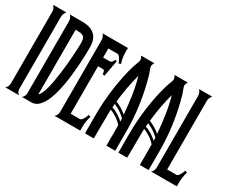

<svg xmlns="http://www.w3.org/2000/svg" viewBox="-101 -1030 1658 1376"><g transform="rotate(30 728.5 -342.0)"><path d="M32.7 -639.6Q32.7 -652.3 27.1 -663.3Q21.5 -674.3 14.6 -683.6H122.6Q114.7 -674.3 109.6 -663.3Q104.5 -652.3 104.5 -639.6V-46.4Q104.5 -33.2 109.1 -20.5Q113.8 -7.8 126 0H11.7Q22.9 -8.3 27.8 -20.8Q32.7 -33.2 32.7 -46.4Z M149.4 0Q161.1 -8.3 165.8 -20.8Q170.4 -33.2 170.4 -46.4V-639.6Q170.4 -652.3 165 -663.3Q159.7 -674.3 152.3 -683.6H255.9Q322.3 -683.6 358.2 -651.6Q394 -619.6 394 -551.3Q394 -530.3 393.3 -495.6Q392.6 -460.9 389.9 -418.2Q387.2 -375.5 382.3 -327.9Q377.4 -280.3 369.1 -233.9Q360.8 -187.5 348.6 -145Q336.4 -102.5 319.3 -70.3Q302.2 -38.1 279.3 -19Q256.3 0 227.1 0ZM242.2 -74.7Q252.9 -83 262.5 -104.2Q272 -125.5 279.8 -155.3Q287.6 -185.1 293.7 -220.9Q299.8 -256.8 304.9 -294.9Q310.1 -333 313.5 -370.6Q316.9 -408.2 319.1 -441.2Q321.3 -474.1 322.5 -500.2Q323.7 -526.4 323.7 -541Q323.7 -565.4 319.6 -579.1Q315.4 -592.8 305.7 -599.4Q295.9 -606 280.3 -607.7Q264.6 -609.4 242.2 -610.4Z M419.4 0Q430.7 -8.3 435.5 -20.8Q440.4 -33.2 440.4 -46.4V-639.6Q440.4 -652.3 435.1 -663.3Q429.7 -674.3 422.4 -683.6H632.8Q630.4 -652.8 633.3 -621.3Q636.2 -589.8 646.5 -560.1L629.4 -553.7Q627 -559.6 623 -569.1Q619.1 -578.6 613.8 -587.6Q608.4 -596.7 602.1 -603.5Q595.7 -610.4 587.9 -610.4H512.2V-535.6H564.5Q577.1 -535.6 584.5 -544.4Q591.8 -553.2 595.2 -564.5L610.4 -562.5L585.9 -427.7L568.8 -430.2Q569.3 -435.1 568.8 -440.7Q568.4 -446.3 566.7 -451.4Q564.9 -456.5 561.3 -460Q557.6 -463.4 551.3 -463.4H512.2V-70.3H587.9Q595.7 -70.3 602.1 -77.1Q608.4 -84 613.8 -93.3Q619.1 -102.5 623 -112.3Q627 -122.1 629.4 -127.9L646.5 -121.1Q638.7 -99.1 635.3 -75.7Q631.8 -52.2 631.8 -28.8Q631.8 -21.5 631.8 -14.2Q631.8 -6.8 632.8 0Z M851.1 -683.6Q846.2 -676.8 843 -668.7Q839.8 -660.6 839.8 -652.3Q839.8 -647.9 842.5 -639.6Q845.2 -631.3 848.6 -622.1Q852.1 -612.8 855.5 -603.8Q858.9 -594.7 860.4 -589.4Q890.1 -486.8 905.8 -376.7Q921.4 -266.6 921.4 -160.2V0H848.6V-168.9Q840.3 -179.7 827.9 -190.7Q815.4 -201.7 801.3 -211.2Q787.1 -220.7 772.7 -228Q758.3 -235.4 746.1 -239.3Q746.1 -178.7 745.1 -119.6Q744.1 -60.5 744.1 0H671.4V-160.2Q671.4 -210 675.3 -265.4Q679.2 -320.8 687 -377.2Q694.8 -433.6 706.3 -487.8Q717.8 -542 732.4 -589.4Q733.9 -594.2 737.3 -603Q740.7 -611.8 744.1 -621.1Q747.6 -630.4 750.2 -638.4Q752.9 -646.5 752.9 -650.9Q752.9 -660.2 749.5 -668.5Q746.1 -676.8 741.2 -683.6ZM844.7 -254.9Q838.9 -329.1 827.9 -403.1Q816.9 -477.1 796.9 -548.8Q780.8 -489.7 770 -430.4Q759.3 -371.1 752.9 -310.5Q778.3 -300.3 801.3 -286.6Q824.2 -272.9 844.7 -254.9ZM750.5 -289.6Q750.5 -282.2 750 -274.4Q749.5 -266.6 748.5 -259.3Q762.2 -255.9 775.6 -249.5Q789.1 -243.2 801.8 -235.1Q814.5 -227.1 826.2 -218Q837.9 -209 848.6 -199.7Q847.7 -206.1 847.7 -212.6Q847.7 -219.2 847.7 -225.1Q805.7 -266.6 750.5 -289.6Z M1127.4 -683.6Q1122.6 -676.8 1119.4 -668.7Q1116.2 -660.6 1116.2 -652.3Q1116.2 -647.9 1118.9 -639.6Q1121.6 -631.3 1125 -622.1Q1128.4 -612.8 1131.8 -603.8Q1135.3 -594.7 1136.7 -589.4Q1166.5 -486.8 1182.1 -376.7Q1197.8 -266.6 1197.8 -160.2V0H1125V-168.9Q1116.7 -179.7 1104.2 -190.7Q1091.8 -201.7 1077.6 -211.2Q1063.5 -220.7 1049.1 -228Q1034.7 -235.4 1022.5 -239.3Q1022.5 -178.7 1021.5 -119.6Q1020.5 -60.5 1020.5 0H947.8V-160.2Q947.8 -210 951.7 -265.4Q955.6 -320.8 963.4 -377.2Q971.2 -433.6 982.7 -487.8Q994.1 -542 1008.8 -589.4Q1010.3 -594.2 1013.7 -603Q1017.1 -611.8 1020.5 -621.1Q1023.9 -630.4 1026.6 -638.4Q1029.3 -646.5 1029.3 -650.9Q1029.3 -660.2 1025.9 -668.5Q1022.5 -676.8 1017.6 -683.6ZM1121.1 -254.9Q1115.2 -329.1 1104.2 -403.1Q1093.3 -477.1 1073.2 -548.8Q1057.1 -489.7 1046.4 -430.4Q1035.6 -371.1 1029.3 -310.5Q1054.7 -300.3 1077.6 -286.6Q1100.6 -272.9 1121.1 -254.9ZM1026.9 -289.6Q1026.9 -282.2 1026.4 -274.4Q1025.9 -266.6 1024.9 -259.3Q1038.6 -255.9 1052 -249.5Q1065.4 -243.2 1078.1 -235.1Q1090.8 -227.1 1102.5 -218Q1114.3 -209 1125 -199.7Q1124 -206.1 1124 -212.6Q1124 -219.2 1124 -225.1Q1082 -266.6 1026.9 -289.6Z M1218.3 0Q1230 -8.3 1234.6 -20.8Q1239.3 -33.2 1239.3 -46.4V-639.6Q1239.3 -652.3 1233.9 -663.3Q1228.5 -674.3 1221.2 -683.6H1329.1Q1321.8 -674.3 1316.4 -663.3Q1311 -652.3 1311 -639.6V-70.3H1386.7Q1394.5 -70.3 1401.1 -77.1Q1407.7 -84 1412.8 -93.3Q1418 -102.5 1421.9 -112.3Q1425.8 -122.1 1428.2 -127.9L1445.3 -121.1Q1438 -99.1 1434.6 -75.7Q1431.2 -52.2 1431.2 -28.8Q1431.2 -21.5 1431.2 -14.2Q1431.2 -6.8 1432.1 0Z"/></g></svg>

Font: XAYAX
Style: Regular
Weight: 400
Designer: Peter Wiegel
Foundry: Peter Wiegel
Version: Version 1.000 2009 initial release